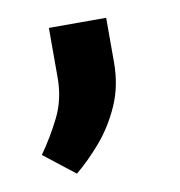

<svg xmlns="http://www.w3.org/2000/svg" viewBox="-48 -157 373 398"><g transform="rotate(-10 138.5 42.0)"><path d="M79.1 -7.3V-111.8H199.7V-18.1Q199.7 31.2 181.9 71.5Q164.1 111.8 137.5 142.8Q110.8 173.8 84 195.8L19 145Q42 112.8 60.5 75.7Q79.1 38.6 79.1 -7.3Z"/></g></svg>

Font: Vazirmatn RD ExtraBold
Style: Regular
Weight: 800
Designer: Saber Rastikerdar
Foundry: Saber Rastikerdar
Version: Version 32.102